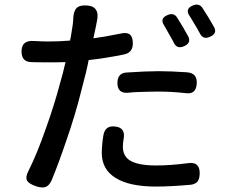

<svg xmlns="http://www.w3.org/2000/svg" viewBox="-20 -795 1033 847"><path d="M140 27Q108 16 100 3Q91 -13 105 -40Q143 -115 183 -230Q220 -333 245 -428Q257 -468 269 -521Q255 -521 228 -520Q203 -520 191 -520Q140 -520 118 -521Q75 -522 75 -568Q75 -619 131 -614H133Q172 -612 192 -612Q244 -612 289 -616Q290 -623 293 -636Q299 -673 301 -687Q303 -703 303 -711Q304 -745 317.5 -759Q331 -773 363 -771Q423 -767 407 -699Q406 -693 404 -683L392 -626Q433 -631 513 -647Q566 -660 566 -604Q566 -563 528 -555Q445 -538 371 -530Q362 -481 341 -404Q313 -290 271 -170Q234 -62 207 2Q196 25 180.5 30Q165 35 140 27ZM668 28Q551 28 490 -10Q429 -48 429 -120Q429 -153 436 -198Q444 -242 486 -237Q536 -233 525 -180Q522 -162 522 -148Q522 -110 549 -90Q584 -65 669 -65Q731 -65 808 -75Q862 -84 861 -29Q860 -6 852 5Q843 17 822 20Q732 28 668 28ZM801 -384Q735 -391 681 -391Q648 -391 588 -389Q581 -389 567.5 -388Q554 -387 547 -386Q498 -381 498 -429Q498 -472 537 -475Q625 -481 679 -481Q736 -481 806 -476Q850 -472 848 -428Q846 -378 801 -384ZM747 -606Q745 -609 742 -616Q731 -636 725 -646Q718 -659 704 -683Q683 -714 720 -729Q747 -740 761 -718Q792 -669 810 -635Q825 -606 793 -591.5Q761 -577 747 -606ZM861 -649Q850 -670 838 -689Q832 -700 820 -719Q817 -723 816 -725Q795 -756 831 -771Q858 -782 873 -760Q902 -716 924 -676Q940 -648 907 -633Q876 -618 861 -649Z"/></svg>

Font: GenSenRounded JP M
Style: Regular
Weight: 500
Version: Version 1.501;PS 1;hotconv 16.6.51;makeotf.lib2.5.65220